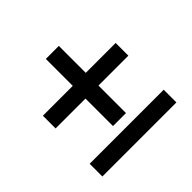

<svg xmlns="http://www.w3.org/2000/svg" viewBox="-147 -775 945 945"><g transform="rotate(-45 325.0 -303.0)"><path d="M71.5 -330V-418.5H578V-330ZM279.5 -138.5V-606H370V-138.5ZM67 0V-88.5H582.5V0Z"/></g></svg>

Font: Azeret Mono Thin
Style: Regular
Weight: 100
Designer: Martin Vácha
Foundry: Displaay
Version: Version 1.002